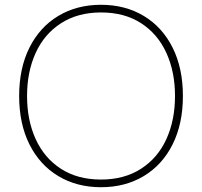

<svg xmlns="http://www.w3.org/2000/svg" viewBox="-20 -768 844 802"><path d="M60 -367Q60 -483 103 -569Q146 -655 223.5 -701.5Q301 -748 402 -748Q503 -748 580.5 -701.5Q658 -655 701 -569Q744 -483 744 -367Q744 -251 701 -165Q658 -79 580.5 -32.5Q503 14 402 14Q301 14 223.5 -32.5Q146 -79 103 -165Q60 -251 60 -367ZM711 -367Q711 -468 675 -547Q639 -626 569.5 -671Q500 -716 402 -716Q305 -716 235 -671Q165 -626 129 -547Q93 -468 93 -367Q93 -266 129 -187Q165 -108 234.5 -63Q304 -18 402 -18Q499 -18 569 -63Q639 -108 675 -187Q711 -266 711 -367Z"/></svg>

Font: LINE Seed Sans TH App Thin
Style: Regular
Weight: 250
Designer: Dalton Maag Ltd | Thai characters by Cadson Demak Co.,Ltd.
Foundry: Dalton Maag Ltd
Version: Version 1.003